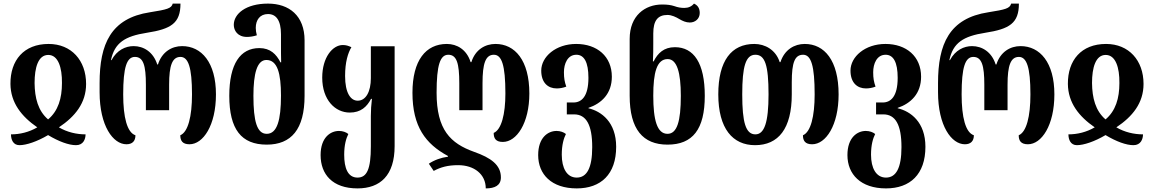

<svg xmlns="http://www.w3.org/2000/svg" viewBox="-20 -793 6407 1066"><path d="M88 13C126 13 186 -7 247 -43C307 -7 362 13 402 13C443 13 455 -21 455 -47C405 -47 353 -59 307 -86C397 -146 458 -221 458 -327C458 -458 376 -549 250 -549C112 -549 37 -458 38 -327C39 -222 100 -146 187 -86C141 -59 90 -47 41 -47C41 -18 53 13 88 13ZM247 -130C191 -178 173 -249 172 -332C172 -418 192 -488 248 -488C303 -488 325 -418 324 -332C324 -247 303 -177 247 -130Z M682 8C714 8 732 -9 732 -42C686 -57 664 -141 664 -269C664 -420 684 -477 729 -477C776 -477 790 -429 790 -323V-181H919V-323C919 -429 936 -477 982 -477C1025 -477 1046 -420 1046 -269C1046 -146 1024 -60 981 -42C981 -12 993 8 1032 8C1108 8 1179 -97 1179 -269C1179 -446 1099 -537 991 -537C934 -537 879 -505 857 -435H853C831 -505 777 -537 722 -537C677 -537 629 -515 599 -459H596C616 -555 673 -592 795 -611C930 -632 982 -664 982 -773H939C932 -746 907 -740 813 -725C595 -692 533 -548 533 -332V-281C533 -94 608 8 682 8Z M1461 10C1597 10 1671 -75 1671 -261V-569C1671 -706 1585 -773 1468 -773C1345 -773 1278 -716 1278 -655C1278 -624 1299 -588 1351 -588C1369 -588 1387 -591 1406 -597C1402 -612 1400 -625 1400 -638C1400 -682 1423 -715 1468 -715C1513 -715 1540 -680 1540 -603V-550C1540 -518 1540 -477 1541 -447H1537C1514 -492 1481 -526 1420 -526C1314 -526 1253 -438 1253 -261C1253 -75 1320 10 1461 10ZM1461 -50C1407 -50 1387 -119 1387 -261C1387 -384 1407 -460 1459 -460C1521 -460 1540 -384 1540 -262C1540 -127 1519 -50 1461 -50Z M1965 253C2091 253 2171 181 2171 18V-536H2039V-359C2039 -285 2012 -234 1966 -234C1926 -234 1896 -278 1896 -371C1896 -449 1912 -499 1931 -531C1913 -539 1902 -543 1883 -543C1827 -543 1769 -475 1769 -362C1769 -238 1841 -168 1922 -168C1983 -168 2017 -200 2040 -244H2045C2041 -212 2039 -180 2039 -149V20C2039 146 2017 193 1965 193C1911 193 1891 140 1891 66C1891 11 1902 -25 1914 -49C1902 -59 1883 -66 1862 -66C1815 -66 1760 -30 1760 68C1760 175 1826 253 1965 253Z M2677 253C2727 253 2761 237 2761 192C2761 123 2706 83 2612 50C2481 3 2404 -72 2404 -278C2404 -433 2424 -489 2469 -489C2516 -489 2530 -441 2530 -331V-181H2659V-331C2659 -441 2676 -489 2722 -489C2765 -489 2786 -433 2786 -274C2786 -159 2764 -73 2721 -55C2721 -24 2733 -5 2772 -5C2848 -5 2919 -109 2919 -274C2919 -458 2839 -549 2731 -549C2674 -549 2619 -518 2597 -448H2593C2571 -518 2517 -549 2461 -549C2344 -549 2270 -458 2270 -278C2270 -90 2343 6 2467 73V77C2429 82 2390 96 2361 116L2388 156C2427 135 2466 124 2524 124C2612 124 2677 174 2677 253Z M3182 253C3316 253 3401 175 3401 22C3401 -115 3319 -175 3247 -192V-194C3320 -219 3377 -273 3377 -367C3377 -480 3295 -549 3179 -549C3066 -549 2985 -478 2985 -401C2985 -333 3023 -302 3071 -302C3087 -302 3106 -305 3124 -312C3115 -338 3111 -358 3111 -392C3111 -439 3131 -489 3180 -489C3223 -489 3247 -448 3247 -361C3247 -256 3208 -224 3164 -224H3127V-158H3167C3235 -158 3268 -100 3268 24C3268 140 3238 193 3182 193C3127 193 3099 140 3099 66C3099 11 3110 -25 3122 -49C3110 -59 3091 -66 3070 -66C3023 -66 2968 -30 2968 68C2968 175 3042 253 3182 253Z M3686 10C3826 10 3893 -75 3893 -261C3893 -443 3832 -531 3727 -531C3666 -531 3632 -498 3609 -452H3605C3607 -482 3607 -523 3607 -555V-607C3607 -680 3633 -710 3686 -710C3709 -710 3734 -698 3752 -687C3769 -677 3788 -668 3810 -668C3839 -668 3865 -688 3865 -721C3865 -750 3851 -765 3833 -773C3820 -757 3802 -749 3779 -749C3761 -749 3743 -752 3724 -759C3705 -765 3687 -768 3656 -768C3561 -768 3476 -706 3476 -577V-261C3476 -75 3550 10 3686 10ZM3686 -50C3628 -50 3607 -127 3607 -262C3607 -389 3626 -465 3687 -465C3739 -465 3760 -389 3760 -261C3760 -119 3739 -50 3686 -50Z M4172 13C4302 13 4376 -79 4376 -269V-337C4376 -447 4393 -489 4439 -489C4484 -489 4503 -426 4503 -269C4503 -146 4481 -60 4438 -42C4438 -12 4450 8 4489 8C4565 8 4636 -97 4636 -269C4636 -458 4557 -549 4448 -549C4391 -549 4336 -518 4313 -448H4309C4287 -517 4227 -549 4168 -549C4041 -549 3968 -456 3968 -269C3968 -79 4048 13 4172 13ZM4174 -47C4120 -47 4101 -114 4101 -269C4101 -424 4120 -489 4174 -489C4227 -489 4247 -432 4247 -269C4247 -114 4224 -47 4174 -47Z M4899 253C5033 253 5118 175 5118 22C5118 -115 5036 -175 4964 -192V-194C5037 -219 5094 -273 5094 -367C5094 -480 5012 -549 4896 -549C4783 -549 4702 -478 4702 -401C4702 -333 4740 -302 4788 -302C4804 -302 4823 -305 4841 -312C4832 -338 4828 -358 4828 -392C4828 -439 4848 -489 4897 -489C4940 -489 4964 -448 4964 -361C4964 -256 4925 -224 4881 -224H4844V-158H4884C4952 -158 4985 -100 4985 24C4985 140 4955 193 4899 193C4844 193 4816 140 4816 66C4816 11 4827 -25 4839 -49C4827 -59 4808 -66 4787 -66C4740 -66 4685 -30 4685 68C4685 175 4759 253 4899 253Z M5337 8C5369 8 5387 -9 5387 -42C5341 -57 5319 -141 5319 -269C5319 -420 5339 -477 5384 -477C5431 -477 5445 -429 5445 -323V-181H5574V-323C5574 -429 5591 -477 5637 -477C5680 -477 5701 -420 5701 -269C5701 -146 5679 -60 5636 -42C5636 -12 5648 8 5687 8C5763 8 5834 -97 5834 -269C5834 -446 5754 -537 5646 -537C5589 -537 5534 -505 5512 -435H5508C5486 -505 5432 -537 5377 -537C5332 -537 5284 -515 5254 -459H5251C5271 -555 5328 -592 5450 -611C5585 -632 5637 -664 5637 -773H5594C5587 -746 5562 -740 5468 -725C5250 -692 5188 -548 5188 -332V-281C5188 -94 5263 8 5337 8Z M5959 13C5997 13 6057 -7 6118 -43C6178 -7 6233 13 6273 13C6314 13 6326 -21 6326 -47C6276 -47 6224 -59 6178 -86C6268 -146 6329 -221 6329 -327C6329 -458 6247 -549 6121 -549C5983 -549 5908 -458 5909 -327C5910 -222 5971 -146 6058 -86C6012 -59 5961 -47 5912 -47C5912 -18 5924 13 5959 13ZM6118 -130C6062 -178 6044 -249 6043 -332C6043 -418 6063 -488 6119 -488C6174 -488 6196 -418 6195 -332C6195 -247 6174 -177 6118 -130Z"/></svg>

Font: Noto Serif Georgian ExtraCondensed Bold
Style: Regular
Weight: 700
Width: 2
Designer: Monotype Design Team, Akaki Razmadze
Foundry: Google LLC
Version: Version 2.003